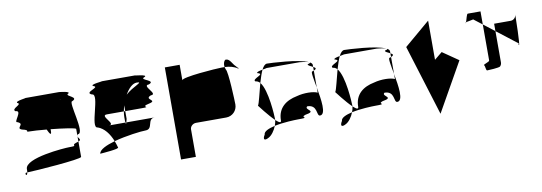

<svg xmlns="http://www.w3.org/2000/svg" viewBox="-46 -986 3026 1072"><g transform="rotate(-10 1466.5 -450.0)"><path d="M47 -552C90 -535 29 -520 65 -507C120 -495 68 -489 110 -489C125 -489 158 -487 201 -483C213 -457 223 -442 223 -472V-481C292 -474 362 -464 364 -458V-421C365 -423 366 -425 369 -427C411 -427 345 -614 369 -614C411 -632 338 -646 351 -658C381 -671 299 -677 307 -677H110C135 -677 53 -671 65 -658C96 -646 23 -632 47 -614C90 -614 23 -552 47 -552ZM49 -266C33 -266 48 -236 53 -266ZM53 -266C54 -271 54 -277 54 -285C54 -348 282 -364 307 -364C366 -364 314 -370 351 -382C356 -383 361 -385 364 -386V-299C360 -286 100 -267 53 -266ZM301 -636C303 -637 305 -637 307 -637C313 -637 310 -637 301 -636ZM364 -386C385 -394 368 -403 364 -413ZM364 -413C363 -416 363 -418 364 -421Z M472 -298C486 -299 586 -306 576 -316C572 -329 569 -341 564 -353C515 -339 475 -321 472 -298ZM484 -445C439 -445 530 -632 484 -632C439 -650 536 -664 502 -676C469 -689 575 -695 547 -695H744C716 -695 822 -689 788 -676C755 -664 853 -650 807 -632C761 -632 853 -570 807 -570C761 -552 846 -538 788 -526C731 -514 807 -508 744 -508H651V-541C648 -530 645 -519 643 -508H547C501 -508 593 -445 547 -445H641C642 -433 644 -437 646 -445H807C761 -445 790 -382 744 -382C718 -382 633 -372 564 -353C546 -398 520 -432 484 -445ZM640 -474C640 -460 640 -451 641 -445H646C648 -453 651 -464 651 -464V-508H643C641 -496 640 -485 640 -474ZM675 -597C715 -635 784 -654 742 -654C717 -654 694 -630 675 -597Z M911 -188H995V-344C995 -360 1010 -375 1029 -375H1200C1235 -375 1263 -403 1263 -438C1263 -454 1257 -627 1244 -640C1242 -645 1241 -650 1240 -654H1222C1194 -654 995 -640 995 -622V-710H911ZM1240 -654C1236 -678 1247 -694 1254 -694C1278 -694 1286 -660 1305 -646C1305 -638 1320 -638 1314 -632C1293 -647 1268 -653 1240 -654Z M1386 -409C1386 -409 1434 -345 1467 -314V-318C1467 -335 1460 -486 1421 -532C1406 -478 1394 -420 1386 -409ZM1395 -244C1378 -216 1390 -210 1412 -222C1431 -231 1449 -256 1459 -282C1424 -274 1395 -262 1395 -244ZM1396 -545C1373 -562 1463 -577 1414 -589C1409 -595 1429 -600 1446 -603C1437 -584 1429 -559 1421 -532C1414 -540 1405 -545 1396 -545ZM1446 -603C1465 -607 1481 -608 1458 -608H1656C1653 -608 1695 -605 1709 -599C1656 -625 1496 -632 1476 -632C1465 -632 1455 -621 1446 -603ZM1459 -282C1463 -293 1466 -304 1467 -314C1485 -297 1498 -290 1498 -306C1498 -377 1547 -412 1609 -424C1652 -436 1705 -434 1727 -423V-452C1740 -381 1754 -295 1718 -295C1696 -295 1717 -358 1656 -358C1633 -340 1711 -325 1637 -313C1601 -301 1671 -295 1590 -295C1576 -295 1508 -293 1459 -282ZM1700 -589C1695 -583 1714 -576 1727 -569V-580C1727 -587 1722 -592 1713 -597C1716 -595 1713 -592 1700 -589ZM1709 -599C1711 -598 1712 -598 1713 -597C1712 -598 1710 -598 1709 -599ZM1718 -545C1709 -545 1718 -502 1727 -452V-548ZM1727 -548V-569C1740 -562 1747 -556 1727 -548Z M1824 -409C1824 -409 1872 -345 1905 -314V-318C1905 -335 1898 -486 1859 -532C1844 -478 1832 -420 1824 -409ZM1833 -244C1816 -216 1828 -210 1850 -222C1869 -231 1887 -256 1897 -282C1862 -274 1833 -262 1833 -244ZM1834 -545C1811 -562 1901 -577 1852 -589C1847 -595 1867 -600 1884 -603C1875 -584 1867 -559 1859 -532C1852 -540 1843 -545 1834 -545ZM1884 -603C1903 -607 1919 -608 1896 -608H2094C2091 -608 2133 -605 2147 -599C2094 -625 1934 -632 1914 -632C1903 -632 1893 -621 1884 -603ZM1897 -282C1901 -293 1904 -304 1905 -314C1923 -297 1936 -290 1936 -306C1936 -377 1985 -412 2047 -424C2090 -436 2143 -434 2165 -423V-452C2178 -381 2192 -295 2156 -295C2134 -295 2155 -358 2094 -358C2071 -340 2149 -325 2075 -313C2039 -301 2109 -295 2028 -295C2014 -295 1946 -293 1897 -282ZM2138 -589C2133 -583 2152 -576 2165 -569V-580C2165 -587 2160 -592 2151 -597C2154 -595 2151 -592 2138 -589ZM2147 -599C2149 -598 2150 -598 2151 -597C2150 -598 2148 -598 2147 -599ZM2156 -545C2147 -545 2156 -502 2165 -452V-548ZM2165 -548V-569C2178 -562 2185 -556 2165 -548Z M2258 -588 2382 -188 2538 -464 2448 -526 2404 -490V-712Z M2607 -662C2608 -661 2610 -663 2611 -666C2608 -665 2606 -663 2607 -662ZM2611 -666C2616 -678 2622 -712 2629 -712H2701V-638L2653 -675C2638 -671 2619 -669 2611 -666ZM2669 -412C2675 -406 2673 -381 2681 -381C2690 -381 2748 -384 2755 -390C2761 -396 2764 -404 2764 -412V-589L2701 -638V-434C2701 -425 2663 -418 2669 -412ZM2764 -589V-631H2858C2874 -631 2888 -644 2889 -661C2889 -647 2886 -484 2880 -490C2873 -497 2887 -500 2879 -500ZM2889 -662C2889 -662 2889 -661 2889 -661C2889 -661 2889 -662 2889 -662Z"/></g></svg>

Font: bitstorm
Style: ext
Weight: 400
Version: Version 0.2